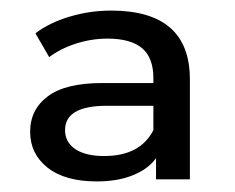

<svg xmlns="http://www.w3.org/2000/svg" viewBox="-20 -767 444 363"><path d="M339 -617V-428H275V-468Q261 -448 232 -436Q203 -424 163 -424Q103 -424 70 -450Q37 -476 37 -518Q37 -560 70.5 -585Q104 -610 173 -610H270V-619Q270 -658 248.5 -676Q227 -694 183 -694Q153 -694 123.5 -684.5Q94 -675 73 -659L47 -704Q73 -724 111.5 -735.5Q150 -747 190 -747Q339 -747 339 -617ZM270 -521V-567H182Q103 -567 103 -521Q103 -498 122.5 -485Q142 -472 177 -472Q245 -472 270 -521Z"/></svg>

Font: APTA Sans Medium
Style: Bold
Weight: 500
Version: Version 7.200